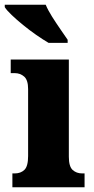

<svg xmlns="http://www.w3.org/2000/svg" viewBox="-41 -786 393 806"><path d="M11 0V-58H21Q46 -58 61.5 -73Q77 -88 77 -131V-412Q77 -450 60.5 -464.5Q44 -479 21 -479H4V-536H248V-128Q248 -87 264 -72.5Q280 -58 304 -58H314V0ZM163 -606Q139 -620 111 -639.5Q83 -659 56 -681Q29 -703 8 -723Q-13 -743 -21 -756V-766H151Q160 -744 177 -717Q194 -690 212 -664Q230 -638 243 -619V-606Z"/></svg>

Font: Noto Serif Lao Condensed Black
Style: Regular
Weight: 900
Width: 3
Designer: Monotype Design Team
Foundry: Monotype Imaging Inc.
Version: Version 2.003; ttfautohint (v1.8.4.7-5d5b)